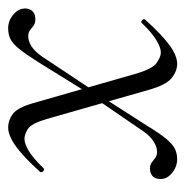

<svg xmlns="http://www.w3.org/2000/svg" viewBox="-12 -422 444 459"><g transform="rotate(90 209.5 -193.0)"><path d="M285 9Q268 9 253 -2Q238 -13 227 -51L158 -292Q146 -335 131.5 -345.5Q117 -356 106 -356Q94 -356 76 -345Q58 -334 36 -311Q33 -307 28.5 -311.5Q24 -316 28 -319Q62 -357 87.5 -376Q113 -395 133 -395Q151 -395 167.5 -381.5Q184 -368 196 -325L265 -83Q276 -46 289 -38Q302 -30 312 -30Q325 -30 342.5 -41Q360 -52 382 -75Q386 -79 390 -74.5Q394 -70 391 -67Q357 -29 331 -10Q305 9 285 9ZM48 9Q29 9 14 -4.5Q-1 -18 1 -36Q3 -46 9.5 -51Q16 -56 26 -56Q36 -56 41.5 -52Q47 -48 52.5 -43.5Q58 -39 67 -39Q78 -39 90 -46Q102 -53 115 -71L196 -193L204 -184L129 -63Q110 -33 97.5 -17.5Q85 -2 74 3.5Q63 9 48 9ZM208 -188 201 -198 281 -323Q300 -354 312.5 -369Q325 -384 336 -389.5Q347 -395 361 -395Q380 -395 395.5 -381.5Q411 -368 408 -350Q407 -340 400 -335Q393 -330 384 -330Q374 -330 368.5 -334.5Q363 -339 357.5 -343Q352 -347 343 -347Q333 -347 320 -339.5Q307 -332 295 -315Z"/></g></svg>

Font: Cormorant Light Light
Style: Italic
Weight: 300
Italic angle: -10°
Version: Version 4.000